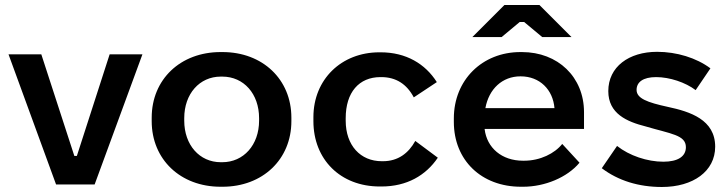

<svg xmlns="http://www.w3.org/2000/svg" viewBox="-20 -737 2908 767"><path d="M204 0H358L549 -520H418L287 -114H277L145 -520H14Z M861 9H869C1029 9 1144 -100 1144 -253V-267C1144 -420 1029 -529 869 -529H861C701 -529 586 -420 586 -267V-253C586 -100 701 9 861 9ZM862 -89C777 -89 716 -158 716 -255V-265C716 -362 777 -431 862 -431H868C954 -431 1015 -362 1015 -265V-255C1015 -158 953 -89 868 -89Z M1497 8H1504C1605 8 1681 -36 1729 -107L1639 -174C1612 -125 1570 -93 1510 -93H1505C1420 -93 1361 -156 1361 -255V-265C1361 -368 1414 -429 1500 -429H1503C1562 -429 1605 -401 1633 -348L1725 -409C1679 -482 1602 -528 1501 -528H1495C1344 -528 1232 -420 1232 -269V-253C1232 -100 1340 8 1497 8Z M2263 -589 2135 -717H1995L1867 -589H1984L2056 -649H2074L2146 -589ZM2061 9H2070C2156 9 2246 -28 2295 -87L2226 -162C2196 -124 2138 -95 2074 -95H2069C1985 -95 1925 -146 1916 -221V-222H2313V-289C2313 -429 2209 -529 2065 -529H2059C1906 -529 1793 -417 1793 -264V-250C1793 -97 1903 9 2061 9ZM1919 -305C1933 -382 1987 -432 2059 -432H2060C2136 -432 2189 -379 2195 -305Z M2624 10C2749 10 2837 -53 2837 -151C2837 -259 2737 -291 2648 -310C2565 -328 2523 -344 2523 -378C2523 -409 2549 -429 2601 -429C2655 -429 2718 -408 2759 -377L2818 -464C2762 -506 2683 -530 2605 -530C2492 -530 2410 -470 2410 -373C2410 -283 2484 -251 2559 -232C2660 -202 2720 -198 2720 -149C2720 -112 2688 -91 2630 -91C2566 -91 2494 -115 2445 -154L2384 -65C2450 -15 2532 10 2624 10Z"/></svg>

Font: Fixel Display SemiBold
Style: Regular
Weight: 600
Designer: AlfaBravo + MacPaw
Foundry: Kyrylo Tkachov, Marchela Mozhyna, Serhii Makarenko, Maria Weinstein, Zakhar Kryvoshyya
Version: Version 1.211